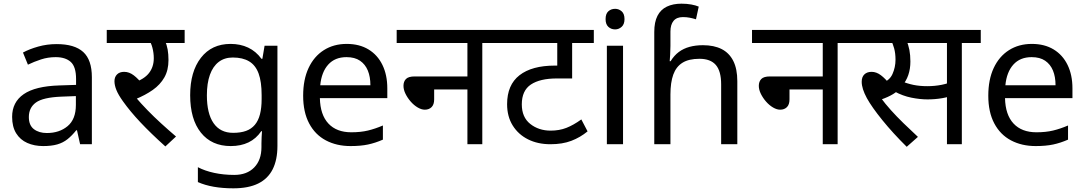

<svg xmlns="http://www.w3.org/2000/svg" viewBox="-20 -785 5908 1045"><path d="M288 -545Q386 -545 433 -502Q480 -459 480 -365V0H416L399 -76H395Q372 -47 347.5 -27.5Q323 -8 291.5 1Q260 10 215 10Q167 10 128.5 -7Q90 -24 68 -59.5Q46 -95 46 -149Q46 -229 109 -272.5Q172 -316 303 -320L394 -323V-355Q394 -422 365 -448Q336 -474 283 -474Q241 -474 203 -461.5Q165 -449 132 -433L105 -499Q140 -518 188 -531.5Q236 -545 288 -545ZM314 -259Q214 -255 175.5 -227Q137 -199 137 -148Q137 -103 164.5 -82Q192 -61 235 -61Q303 -61 348 -98.5Q393 -136 393 -214V-262Z M845 -551 877 -566Q888 -541 892.5 -515.5Q897 -490 897 -458Q897 -403 874.5 -363.5Q852 -324 811.5 -295.5Q771 -267 717 -245L719 -255Q747 -222 782.5 -185.5Q818 -149 857.5 -113Q897 -77 938 -42L880 12Q801 -59 744.5 -119Q688 -179 649 -234Q624 -269 613.5 -295Q603 -321 603 -343Q603 -366 617 -380Q631 -394 656 -394Q683 -394 708 -375Q733 -356 758 -323L708 -335Q765 -354 791 -387.5Q817 -421 817 -468Q817 -497 809.5 -525.5Q802 -554 791 -565L836 -551H561V-622H985V-551Z M1235 -546Q1288 -546 1330.5 -526Q1373 -506 1403 -465H1408L1420 -536H1490V9Q1490 85 1464 136.5Q1438 188 1385 214Q1332 240 1250 240Q1192 240 1143.5 231.5Q1095 223 1057 206V125Q1095 145 1146 156Q1197 167 1255 167Q1324 167 1363.5 126.5Q1403 86 1403 16V-5Q1403 -17 1404 -39.5Q1405 -62 1406 -71H1402Q1374 -30 1332.5 -10Q1291 10 1236 10Q1132 10 1073.5 -63Q1015 -136 1015 -267Q1015 -395 1073.5 -470.5Q1132 -546 1235 -546ZM1247 -472Q1202 -472 1170.5 -448Q1139 -424 1122.5 -378Q1106 -332 1106 -266Q1106 -167 1142.5 -114.5Q1179 -62 1249 -62Q1290 -62 1319 -72.5Q1348 -83 1367 -105.5Q1386 -128 1395 -163Q1404 -198 1404 -246V-267Q1404 -340 1387.5 -385Q1371 -430 1336 -451Q1301 -472 1247 -472Z M1867 -546Q1936 -546 1985.5 -516Q2035 -486 2061.5 -431.5Q2088 -377 2088 -304V-251H1721Q1723 -160 1767.5 -112.5Q1812 -65 1892 -65Q1943 -65 1982.5 -74.5Q2022 -84 2064 -102V-25Q2023 -7 1983 1.5Q1943 10 1888 10Q1812 10 1753.5 -21Q1695 -52 1662.5 -113.5Q1630 -175 1630 -264Q1630 -352 1659.5 -415Q1689 -478 1742.5 -512Q1796 -546 1867 -546ZM1866 -474Q1803 -474 1766.5 -433.5Q1730 -393 1723 -321H1996Q1996 -367 1982 -401Q1968 -435 1939.5 -454.5Q1911 -474 1866 -474Z M2139 -622H2708V-551H2605V0H2524V-298H2343V-244Q2343 -216 2329 -202Q2315 -188 2292 -188Q2274 -188 2253.5 -200Q2233 -212 2215.5 -232Q2198 -252 2187 -274.5Q2176 -297 2176 -318Q2176 -341 2189.5 -355Q2203 -369 2237 -369H2524V-551H2139Z M3212 -551H3094V-358H3011Q2919 -358 2869.5 -325Q2820 -292 2820 -217Q2820 -147 2866 -110.5Q2912 -74 2977 -74Q3024 -74 3062.5 -89Q3101 -104 3144 -135L3178 -70Q3138 -37 3089.5 -18.5Q3041 0 2976 0Q2907 0 2854 -26.5Q2801 -53 2770.5 -102Q2740 -151 2740 -218Q2740 -323 2807.5 -375.5Q2875 -428 3000 -428H3042L3013 -404V-551H2694V-622H3212Z M3371 -536V0H3283V-536ZM3328 -737Q3348 -737 3363.5 -723.5Q3379 -710 3379 -681Q3379 -653 3363.5 -639Q3348 -625 3328 -625Q3306 -625 3291 -639Q3276 -653 3276 -681Q3276 -710 3291 -723.5Q3306 -737 3328 -737Z M3541 -611Q3541 -665 3558.5 -699Q3576 -733 3609.5 -749Q3643 -765 3689 -765Q3718 -765 3742.5 -760.5Q3767 -756 3783 -749L3768 -680Q3752 -685 3734.5 -688.5Q3717 -692 3697 -692Q3663 -692 3646 -671.5Q3629 -651 3629 -613V-535Q3629 -513 3627.5 -488Q3626 -463 3625 -452H3630Q3649 -483 3674.5 -502Q3700 -521 3733 -530Q3766 -539 3806 -539Q3866 -539 3907.5 -518Q3949 -497 3971 -453.5Q3993 -410 3993 -343V0H3905V-326Q3905 -398 3876 -431.5Q3847 -465 3787 -465Q3729 -465 3694.5 -443.5Q3660 -422 3644.5 -379Q3629 -336 3629 -271V0H3541Z M4073 -622H4642V-551H4539V0H4458V-298H4277V-244Q4277 -216 4263 -202Q4249 -188 4226 -188Q4208 -188 4187.5 -200Q4167 -212 4149.5 -232Q4132 -252 4121 -274.5Q4110 -297 4110 -318Q4110 -341 4123.5 -355Q4137 -369 4171 -369H4458V-551H4073Z M4915 14Q4840 -60 4782.5 -131Q4725 -202 4698 -251Q4684 -277 4677 -299Q4670 -321 4670 -340Q4670 -366 4684.5 -380Q4699 -394 4724 -394Q4750 -394 4774.5 -375.5Q4799 -357 4823 -326L4776 -331Q4821 -345 4837.5 -382Q4854 -419 4854 -460Q4854 -495 4846.5 -522Q4839 -549 4830 -564L4871 -551H4628V-622H5045V-551H4879L4913 -566Q4924 -542 4929.5 -513.5Q4935 -485 4935 -450Q4935 -410 4923.5 -376.5Q4912 -343 4889 -317L4885 -310Q4867 -289 4841 -273Q4815 -257 4775 -243L4773 -254Q4798 -220 4829 -185.5Q4860 -151 4897 -115Q4934 -79 4976 -40ZM5028 -244Q4987 -244 4940 -253.5Q4893 -263 4849 -287L4876 -347Q4917 -330 4951.5 -323Q4986 -316 5027 -316Q5068 -316 5105.5 -323.5Q5143 -331 5181 -348V-272Q5146 -257 5107.5 -250.5Q5069 -244 5028 -244ZM5134 0V-551H5024V-622H5318V-551H5215V0Z M5596 -546Q5665 -546 5714.5 -516Q5764 -486 5790.5 -431.5Q5817 -377 5817 -304V-251H5450Q5452 -160 5496.5 -112.5Q5541 -65 5621 -65Q5672 -65 5711.5 -74.5Q5751 -84 5793 -102V-25Q5752 -7 5712 1.5Q5672 10 5617 10Q5541 10 5482.5 -21Q5424 -52 5391.5 -113.5Q5359 -175 5359 -264Q5359 -352 5388.5 -415Q5418 -478 5471.5 -512Q5525 -546 5596 -546ZM5595 -474Q5532 -474 5495.5 -433.5Q5459 -393 5452 -321H5725Q5725 -367 5711 -401Q5697 -435 5668.5 -454.5Q5640 -474 5595 -474Z"/></svg>

Font: lhindi25
Style: Book
Weight: 400
Designer: Jelle Bosma - Monotype Design Team
Foundry: Monotype Imaging Inc.
Version: Version 2.003